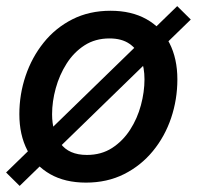

<svg xmlns="http://www.w3.org/2000/svg" viewBox="-21 -588 646 630"><path d="M261.2 11.2Q192.4 11.2 143.6 -16.6Q94.7 -44.4 68.6 -95Q42.5 -145.5 42.5 -213.4Q42.5 -278.3 63 -339.1Q83.5 -399.9 122.3 -448.2Q161.1 -496.6 216.6 -524.7Q272 -552.7 341.8 -552.7Q410.2 -552.7 459.5 -525.1Q508.8 -497.6 534.9 -446.8Q561 -396 561 -327.6Q561 -261.7 540.5 -200.9Q520 -140.1 480.7 -92.3Q441.4 -44.4 386 -16.6Q330.6 11.2 261.2 11.2ZM264.2 -79.6Q311.5 -79.6 346.9 -102.5Q382.3 -125.5 406 -162.4Q429.7 -199.2 441.4 -242.9Q453.1 -286.6 453.1 -327.6Q453.1 -366.2 441.2 -396.5Q429.2 -426.8 403.8 -444.3Q378.4 -461.9 338.4 -461.9Q291.5 -461.9 256.3 -439.2Q221.2 -416.5 197.5 -379.2Q173.8 -341.8 161.9 -298.3Q149.9 -254.9 149.9 -212.9Q149.9 -155.8 177.2 -117.7Q204.6 -79.6 264.2 -79.6ZM43.5 22 -1 -22 560.5 -567.9 605 -523.9Z"/></svg>

Font: Inter Medium
Style: Italic
Weight: 500
Italic angle: -9.3988°
Designer: Rasmus Andersson
Foundry: rsms
Version: Version 4.001;git-66647c0bb